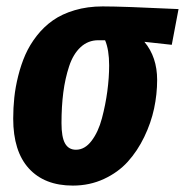

<svg xmlns="http://www.w3.org/2000/svg" viewBox="-20 -559 574 596"><path d="M206.1 17.1Q118.2 17.1 69.6 -36.1Q21 -89.4 21 -190.9Q21 -224.1 24.4 -256.3Q27.8 -288.6 36.6 -323.7Q45.4 -358.9 58.8 -389.4Q72.3 -419.9 94.2 -448Q116.2 -476.1 144.3 -495.8Q172.4 -515.6 211.9 -527.3Q251.5 -539.1 298.8 -539.1Q361.8 -539.1 534.2 -530.8L513.2 -419.9L428.2 -429.2Q467.8 -381.8 467.8 -311Q467.8 -266.6 458.3 -221.9Q448.7 -177.2 427.7 -133.8Q406.7 -90.3 376.7 -57.1Q346.7 -23.9 302.5 -3.4Q258.3 17.1 206.1 17.1ZM215.8 -94.2Q243.2 -94.2 264.2 -121.8Q285.2 -149.4 296.4 -191.7Q307.6 -233.9 313.2 -276.1Q318.8 -318.4 318.8 -356Q318.8 -404.3 306.2 -434.1H285.2Q253.4 -434.1 230.2 -412.6Q207 -391.1 194.6 -353.3Q182.1 -315.4 176.5 -272Q170.9 -228.5 170.9 -176.8Q170.9 -133.3 181.9 -113.8Q192.9 -94.2 215.8 -94.2Z"/></svg>

Font: Fira Sans Compressed
Style: Bold Italic
Weight: 700
Width: 3
Italic angle: -8°
Designer: Carrois Corporate & Edenspiekermann AG
Foundry: Carrois Corporate GbR & Edenspiekermann AG
Version: Version 4.203;PS 004.203;hotconv 1.0.88;makeotf.lib2.5.64775